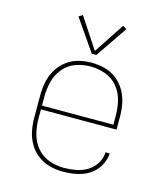

<svg xmlns="http://www.w3.org/2000/svg" viewBox="-113 -836 802 930"><g transform="rotate(15 288.0 -371.0)"><path d="M289 8Q323 8 356.5 1.5Q390 -5 419.5 -23.5Q449 -42 466.5 -72Q484 -102 486 -136H465Q464 -106 447.5 -79.5Q431 -53 405 -37.5Q379 -22 349 -16.5Q319 -11 289 -11Q251 -11 214.5 -24Q178 -37 153 -67Q128 -97 118.5 -134.5Q109 -172 109 -210V-256H488V-320Q488 -354 481.5 -387Q475 -420 458 -449.5Q441 -479 414.5 -500Q388 -521 355 -529.5Q322 -538 288 -538Q254 -538 221.5 -529.5Q189 -521 162 -500Q135 -479 118 -449.5Q101 -420 94.5 -387Q88 -354 88 -320V-210Q88 -176 94.5 -143Q101 -110 118 -80.5Q135 -51 162.5 -30Q190 -9 223 -0.5Q256 8 289 8ZM109 -275V-320Q109 -358 118.5 -395.5Q128 -433 152.5 -463Q177 -493 213.5 -506Q250 -519 288 -519Q326 -519 362.5 -506Q399 -493 424 -463Q449 -433 458 -395.5Q467 -358 467 -320V-275ZM277 -580H300L408 -738L389 -750L288 -597L187 -750L168 -738Z"/></g></svg>

Font: Iosevka Sparkle Thin
Style: Regular
Weight: 100
Designer: Belleve Invis
Foundry: Belleve Invis
Version: Version 4.5.0; ttfautohint (v1.8.3)